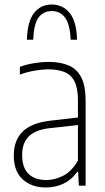

<svg xmlns="http://www.w3.org/2000/svg" viewBox="-20 -822 466 850"><path d="M183 8Q120 8 80.5 -28Q41 -64 41 -133Q41 -202 81.5 -240.5Q122 -279 205 -288L343 -304L348 -271L204 -255Q139 -248.5 108.5 -219Q78 -189.5 78 -137Q78 -79.5 106.2 -52.2Q134.5 -25 186 -25Q220.5 -25 258.2 -43.2Q296 -61.5 325 -111V-378Q325 -432 309.8 -461.8Q294.5 -491.5 265.2 -503.2Q236 -515 194 -515Q168 -515 135 -509.5Q102 -504 68 -492V-526Q95 -536.5 130 -542.2Q165 -548 195 -548Q247.5 -548 284.2 -532.2Q321 -516.5 340 -479Q359 -441.5 359 -377V0H329L326 -61H322Q297.5 -26.5 261.8 -9.2Q226 8 183 8ZM99 -646Q101.5 -728 131 -765Q160.5 -802 209 -802Q258 -802 288.5 -764.5Q319 -727 321 -646H293Q289.5 -715 268 -744Q246.5 -773 209 -773Q171.5 -773 150.5 -744Q129.5 -715 127 -646Z"/></svg>

Font: Encode Sans Condensed Thin
Style: Regular
Weight: 100
Width: 3
Designer: Multiple Designers
Foundry: Impallari Type
Version: Version 3.002